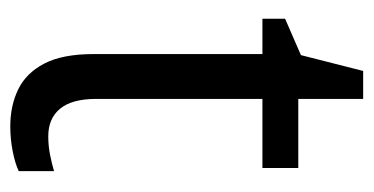

<svg xmlns="http://www.w3.org/2000/svg" viewBox="-192 -506 709 364"><g transform="rotate(90 162.0 -324.5)"><path d="M239 -62Q257 -62 274.5 -65.5Q292 -69 305 -73V-6Q290 1 267 5.5Q244 10 220 10Q181 10 150 -5Q119 -20 101 -54.5Q83 -89 83 -148V-468H16V-511L85 -541L115 -659H168V-536H299V-468H168V-153Q168 -107 186.5 -84.5Q205 -62 239 -62Z"/></g></svg>

Font: Noto Sans Arabic SemiCondensed
Style: Regular
Weight: 400
Width: 4
Designer: Monotype Design Team, Nadine Chahine, Nizar Qandah and Khaled Hosny
Foundry: Monotype Imaging Inc.
Version: Version 2.012